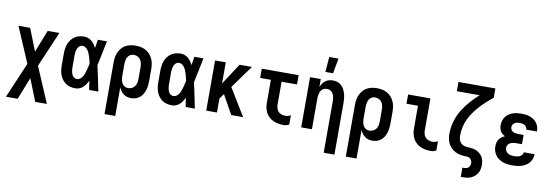

<svg xmlns="http://www.w3.org/2000/svg" viewBox="-66 -1250 5632 1959"><g transform="rotate(10 2750.0 -271.0)"><path d="M38 215 195 -153 38 -520H159L250 -290L341 -520H462L305 -153L462 215H341L250 -15L159 215Z M719 8Q694 8 668.5 2Q643 -4 621.5 -18.5Q600 -33 584 -54Q568 -75 559 -99Q550 -123 546.5 -148.5Q543 -174 543 -200V-320Q543 -346 546.5 -371.5Q550 -397 559 -421Q568 -445 584 -466Q600 -487 621.5 -501.5Q643 -516 668.5 -522Q694 -528 719 -528Q741 -528 761 -520.5Q781 -513 797 -499Q813 -485 825 -467.5Q837 -450 846 -431Q850 -453 853.5 -475.5Q857 -498 860 -520H955Q947 -482 939 -444.5Q931 -407 924 -369L923 -367Q918 -341 912.5 -315Q907 -289 901 -263Q917 -198 930 -132Q943 -66 957 0H862Q858 -23 854.5 -46.5Q851 -70 848 -93Q838 -74 826 -55.5Q814 -37 798 -22.5Q782 -8 761.5 0Q741 8 719 8ZM719 -88Q737 -88 752 -99.5Q767 -111 776.5 -126.5Q786 -142 792 -159Q798 -176 803 -193.5Q808 -211 812 -228.5Q816 -246 820 -264Q816 -281 812 -298Q808 -315 803 -331.5Q798 -348 791.5 -364.5Q785 -381 775.5 -395.5Q766 -410 751.5 -421Q737 -432 719 -432Q707 -432 696 -426.5Q685 -421 677.5 -411.5Q670 -402 665.5 -391Q661 -380 658.5 -368Q656 -356 655 -344Q654 -332 654 -320V-200Q654 -188 655 -176Q656 -164 658.5 -152Q661 -140 665.5 -129Q670 -118 677.5 -108.5Q685 -99 696 -93.5Q707 -88 719 -88Z M1059 215V-320Q1059 -347 1063 -373.5Q1067 -400 1078 -424.5Q1089 -449 1106.5 -470Q1124 -491 1147.5 -504Q1171 -517 1197.5 -522.5Q1224 -528 1251 -528Q1278 -528 1305 -523Q1332 -518 1356 -504.5Q1380 -491 1398.5 -471Q1417 -451 1428.5 -426Q1440 -401 1444.5 -374Q1449 -347 1449 -320V-200Q1449 -176 1446.5 -151.5Q1444 -127 1437 -104Q1430 -81 1417.5 -59.5Q1405 -38 1386.5 -22.5Q1368 -7 1344.5 0.5Q1321 8 1297 8Q1276 8 1256 2.5Q1236 -3 1219 -15.5Q1202 -28 1190 -45Q1178 -62 1170 -81V215ZM1251 -88Q1271 -88 1289.5 -97.5Q1308 -107 1319 -123.5Q1330 -140 1334 -160Q1338 -180 1338 -200V-320Q1338 -340 1334 -360Q1330 -380 1319 -396.5Q1308 -413 1289.5 -422.5Q1271 -432 1251 -432Q1238 -432 1225.5 -428Q1213 -424 1203 -415.5Q1193 -407 1186.5 -395.5Q1180 -384 1176.5 -371.5Q1173 -359 1171.5 -346Q1170 -333 1170 -320V-200Q1170 -187 1171.5 -174Q1173 -161 1176.5 -148.5Q1180 -136 1186.5 -124.5Q1193 -113 1203 -104.5Q1213 -96 1225.5 -92Q1238 -88 1251 -88Z M1719 8Q1694 8 1668.5 2Q1643 -4 1621.5 -18.5Q1600 -33 1584 -54Q1568 -75 1559 -99Q1550 -123 1546.5 -148.5Q1543 -174 1543 -200V-320Q1543 -346 1546.5 -371.5Q1550 -397 1559 -421Q1568 -445 1584 -466Q1600 -487 1621.5 -501.5Q1643 -516 1668.5 -522Q1694 -528 1719 -528Q1741 -528 1761 -520.5Q1781 -513 1797 -499Q1813 -485 1825 -467.5Q1837 -450 1846 -431Q1850 -453 1853.5 -475.5Q1857 -498 1860 -520H1955Q1947 -482 1939 -444.5Q1931 -407 1924 -369L1923 -367Q1918 -341 1912.5 -315Q1907 -289 1901 -263Q1917 -198 1930 -132Q1943 -66 1957 0H1862Q1858 -23 1854.5 -46.5Q1851 -70 1848 -93Q1838 -74 1826 -55.5Q1814 -37 1798 -22.5Q1782 -8 1761.5 0Q1741 8 1719 8ZM1719 -88Q1737 -88 1752 -99.5Q1767 -111 1776.5 -126.5Q1786 -142 1792 -159Q1798 -176 1803 -193.5Q1808 -211 1812 -228.5Q1816 -246 1820 -264Q1816 -281 1812 -298Q1808 -315 1803 -331.5Q1798 -348 1791.5 -364.5Q1785 -381 1775.5 -395.5Q1766 -410 1751.5 -421Q1737 -432 1719 -432Q1707 -432 1696 -426.5Q1685 -421 1677.5 -411.5Q1670 -402 1665.5 -391Q1661 -380 1658.5 -368Q1656 -356 1655 -344Q1654 -332 1654 -320V-200Q1654 -188 1655 -176Q1656 -164 1658.5 -152Q1661 -140 1665.5 -129Q1670 -118 1677.5 -108.5Q1685 -99 1696 -93.5Q1707 -88 1719 -88Z M2334 0 2224 -197 2186 -144V0H2075V-520H2186V-301L2329 -520H2457L2285 -282L2457 0Z M2878 8Q2851 8 2824 3.5Q2797 -1 2772 -12Q2747 -23 2726.5 -41.5Q2706 -60 2693 -84Q2680 -108 2675 -135Q2670 -162 2670 -189V-424H2559V-520H2941V-424H2781V-189Q2781 -169 2786.5 -149.5Q2792 -130 2805.5 -115.5Q2819 -101 2838.5 -94.5Q2858 -88 2878 -88Q2893 -88 2907 -92Q2921 -96 2934 -104V-8Q2921 0 2907 4Q2893 8 2878 8Z M3330 215V-320Q3330 -333 3328.5 -346Q3327 -359 3323.5 -371.5Q3320 -384 3313.5 -395.5Q3307 -407 3297.5 -415.5Q3288 -424 3275.5 -428Q3263 -432 3250 -432Q3237 -432 3224.5 -428Q3212 -424 3202.5 -415.5Q3193 -407 3186.5 -395.5Q3180 -384 3176.5 -371.5Q3173 -359 3171.5 -346Q3170 -333 3170 -320V0H3059V-520H3170V-439Q3178 -458 3190 -475Q3202 -492 3218.5 -504.5Q3235 -517 3255 -522.5Q3275 -528 3296 -528Q3320 -528 3343 -520Q3366 -512 3383.5 -496Q3401 -480 3412 -458.5Q3423 -437 3429.5 -414Q3436 -391 3438.5 -367.5Q3441 -344 3441 -320V215ZM3204 -600 3216 -757H3312L3283 -600Z M3559 215V-320Q3559 -347 3563 -373.5Q3567 -400 3578 -424.5Q3589 -449 3606.5 -470Q3624 -491 3647.5 -504Q3671 -517 3697.5 -522.5Q3724 -528 3751 -528Q3778 -528 3805 -523Q3832 -518 3856 -504.5Q3880 -491 3898.5 -471Q3917 -451 3928.5 -426Q3940 -401 3944.5 -374Q3949 -347 3949 -320V-200Q3949 -176 3946.5 -151.5Q3944 -127 3937 -104Q3930 -81 3917.5 -59.5Q3905 -38 3886.5 -22.5Q3868 -7 3844.5 0.5Q3821 8 3797 8Q3776 8 3756 2.5Q3736 -3 3719 -15.5Q3702 -28 3690 -45Q3678 -62 3670 -81V215ZM3751 -88Q3771 -88 3789.5 -97.5Q3808 -107 3819 -123.5Q3830 -140 3834 -160Q3838 -180 3838 -200V-320Q3838 -340 3834 -360Q3830 -380 3819 -396.5Q3808 -413 3789.5 -422.5Q3771 -432 3751 -432Q3738 -432 3725.5 -428Q3713 -424 3703 -415.5Q3693 -407 3686.5 -395.5Q3680 -384 3676.5 -371.5Q3673 -359 3671.5 -346Q3670 -333 3670 -320V-200Q3670 -187 3671.5 -174Q3673 -161 3676.5 -148.5Q3680 -136 3686.5 -124.5Q3693 -113 3703 -104.5Q3713 -96 3725.5 -92Q3738 -88 3751 -88Z M4403 8Q4376 8 4348.5 3.5Q4321 -1 4296.5 -12Q4272 -23 4251.5 -41.5Q4231 -60 4218 -84Q4205 -108 4199.5 -135Q4194 -162 4194 -189V-424H4075V-520H4306V-189Q4306 -169 4311.5 -149.5Q4317 -130 4330.5 -115.5Q4344 -101 4363.5 -94.5Q4383 -88 4403 -88Q4417 -88 4431.5 -92Q4446 -96 4458 -104V-8Q4446 0 4431.5 4Q4417 8 4403 8Z M4750 215V119H4770Q4782 119 4793.5 115.5Q4805 112 4813.5 103.5Q4822 95 4826 83Q4830 71 4830 60Q4830 44 4823.5 30Q4817 16 4803.5 8Q4790 0 4774.5 0Q4759 0 4744 -1Q4729 -2 4714 -4.5Q4699 -7 4684.5 -11.5Q4670 -16 4656.5 -23Q4643 -30 4630.5 -39Q4618 -48 4607.5 -59Q4597 -70 4589 -82.5Q4581 -95 4575 -109Q4569 -123 4565.5 -138Q4562 -153 4560.5 -168Q4559 -183 4559 -198Q4559 -263 4577 -325.5Q4595 -388 4628 -443.5Q4661 -499 4704 -547.5Q4747 -596 4795 -639H4559V-735H4941V-639Q4906 -611 4873 -581Q4840 -551 4810 -518Q4780 -485 4753.5 -448.5Q4727 -412 4708 -371.5Q4689 -331 4679.5 -287Q4670 -243 4670 -198Q4670 -178 4676 -158Q4682 -138 4695.5 -123.5Q4709 -109 4729 -102.5Q4749 -96 4769 -96H4770Q4792 -95 4814 -92Q4836 -89 4856 -80.5Q4876 -72 4893 -57.5Q4910 -43 4921 -24.5Q4932 -6 4936.5 16Q4941 38 4941 59Q4941 81 4936.5 103Q4932 125 4921 143.5Q4910 162 4893 176.5Q4876 191 4856 200Q4836 209 4814 212Q4792 215 4770 215Z M5247 8Q5222 8 5197.5 5Q5173 2 5150 -6Q5127 -14 5106.5 -28.5Q5086 -43 5071.5 -62.5Q5057 -82 5050 -106Q5043 -130 5043 -155Q5043 -174 5047.5 -192.5Q5052 -211 5062.5 -226.5Q5073 -242 5088.5 -253Q5104 -264 5121 -272Q5107 -279 5094.5 -289.5Q5082 -300 5074 -314Q5066 -328 5062.5 -344Q5059 -360 5059 -376Q5059 -398 5065 -420.5Q5071 -443 5084.5 -461.5Q5098 -480 5117 -493.5Q5136 -507 5157.5 -514.5Q5179 -522 5201.5 -525Q5224 -528 5247 -528Q5269 -528 5291.5 -525.5Q5314 -523 5335 -515.5Q5356 -508 5375 -495.5Q5394 -483 5407.5 -465.5Q5421 -448 5428 -426Q5435 -404 5435 -382V-376H5324V-378Q5324 -391 5316.5 -402.5Q5309 -414 5297.5 -420.5Q5286 -427 5273 -429.5Q5260 -432 5247 -432Q5233 -432 5219.5 -429.5Q5206 -427 5195 -419.5Q5184 -412 5177 -400Q5170 -388 5170 -374Q5170 -360 5177.5 -348Q5185 -336 5197 -329.5Q5209 -323 5222.5 -320.5Q5236 -318 5250 -318H5307V-222H5250Q5239 -222 5228 -221Q5217 -220 5206.5 -217.5Q5196 -215 5186 -209.5Q5176 -204 5168.5 -196Q5161 -188 5157.5 -177.5Q5154 -167 5154 -156Q5154 -140 5162.5 -125.5Q5171 -111 5184.5 -102.5Q5198 -94 5214.5 -91Q5231 -88 5247 -88Q5262 -88 5277 -90Q5292 -92 5305.5 -98Q5319 -104 5329.5 -116Q5340 -128 5340 -143V-144H5451V-140Q5451 -117 5442.5 -94Q5434 -71 5419 -53.5Q5404 -36 5383.5 -23.5Q5363 -11 5340.5 -4Q5318 3 5294.5 5.5Q5271 8 5247 8Z"/></g></svg>

Font: Iosevka Term
Style: Bold
Weight: 700
Monospace: yes
Designer: Belleve Invis
Foundry: Belleve Invis
Version: Version 30.0.1